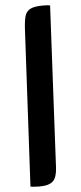

<svg xmlns="http://www.w3.org/2000/svg" viewBox="-65 -837 449 1070"><g transform="rotate(-5 159.5 -301.5)"><path d="M219 -803Q249 -803 258 -800L212 105Q209 158 187 179Q165 200 110 200Q94 200 78 198.5Q62 197 61 196L107 -684Q110 -734 118.5 -758Q127 -782 150 -792.5Q173 -803 219 -803Z"/></g></svg>

Font: Sansita ExtraBold Italic
Style: Regular
Weight: 800
Italic angle: -11°
Designer: Pablo Cosgaya
Foundry: Omnibus-Type
Version: Version 1.006